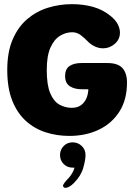

<svg xmlns="http://www.w3.org/2000/svg" viewBox="-20 -645 659 926"><path d="M314.5 10.5Q254.5 10.5 200.5 -6.8Q146.5 -24 104.8 -61.8Q63 -99.5 39 -160Q15 -220.5 15 -307.5Q15 -394 41 -454.5Q67 -515 111.2 -552.8Q155.5 -590.5 211.5 -607.8Q267.5 -625 327.5 -625Q381 -625 428.8 -611.8Q476.5 -598.5 514 -567.5Q537 -549 547.8 -528.2Q558.5 -507.5 558.5 -487.5Q558.5 -455 533.5 -433.5Q508.5 -412 477.5 -412Q456 -412 436.5 -421.5Q417 -431 403.5 -445Q391 -458.5 371.5 -474Q352 -489.5 328.5 -489.5Q297.5 -489.5 269.2 -472.2Q241 -455 223.2 -415.2Q205.5 -375.5 205.5 -307.5Q205.5 -235 222.2 -195.5Q239 -156 266.5 -140.5Q294 -125 326.5 -125Q353.5 -125 370.8 -137.8Q388 -150.5 396.8 -171Q405.5 -191.5 406 -214.5H375Q338.5 -214.5 316.2 -229.5Q294 -244.5 294 -278Q294 -312 315.2 -326.5Q336.5 -341 373 -341H497.5Q548.5 -341 570.5 -316.8Q592.5 -292.5 592.5 -246.5Q592.5 -164.5 556 -107Q519.5 -49.5 456.5 -19.5Q393.5 10.5 314.5 10.5ZM330.5 41.5Q355.5 41.5 374 58.8Q392.5 76 392.5 103.5Q392.5 125.5 381.5 164.5Q370.5 203.5 336.5 237.5Q324.5 250 313.8 255.5Q303 261 295.5 261Q290 261 287 257.8Q284 254.5 284 251Q284 245.5 291.5 235.8Q299 226 312.5 212Q322.5 200.5 329.2 188.2Q336 176 339.5 163.5Q337.5 163.5 335 163.5Q332.5 163.5 330.5 163.5Q304.5 163.5 287 146Q269.5 128.5 269.5 102.5Q269.5 77 287 59.2Q304.5 41.5 330.5 41.5Z"/></svg>

Font: Sono Monospace ExtraBold
Style: Regular
Weight: 800
Version: Version 2.112